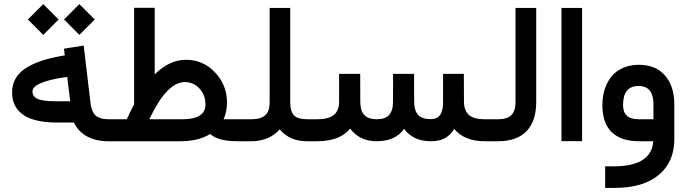

<svg xmlns="http://www.w3.org/2000/svg" viewBox="-20 -690 3353 938"><path d="M293 -594.7 367.7 -669.9 442.9 -594.7 367.7 -519.5ZM116.2 -594.7 191.4 -669.9 266.1 -594.7 191.4 -519.5ZM529.8 0H507.3Q449.2 0 406 -23.2Q362.8 -46.4 341.3 -91.3H260.3Q200.7 -91.3 157 -102.1Q113.3 -112.8 87.9 -133.1Q62.5 -153.3 50.8 -179.2Q39.1 -205.1 39.1 -237.8Q39.1 -309.6 98.6 -352.1Q158.2 -394.5 273.9 -415.5L296.4 -419.4L293.5 -442.9L292.5 -452.1L301.8 -453.6L378.9 -465.8L388.7 -467.3L390.1 -457L423.3 -177.7Q430.7 -137.2 451.2 -122.3Q471.7 -107.4 512.7 -107.4H529.8Q542 -107.4 542 -57.1V-51.8Q542 0 529.8 0ZM322.8 -195.3 308.6 -314 290 -311.5Q220.2 -301.3 179.4 -283.9Q138.7 -266.6 138.7 -244.1Q138.7 -217.8 164.3 -206.5Q189.9 -195.3 252.9 -195.3Z M1157.7 0H1143.6Q1111.8 0 1087.6 -3.2Q1063.5 -6.3 1042.7 -14.2Q1022 -22 1006.8 -35.6Q950.7 0 860.8 0H524.9Q512.7 0 512.7 -51.8V-57.1Q512.7 -107.4 524.9 -107.4H599.6Q606 -123 635.3 -181.2V-642.1V-651.9H645H726.1H735.8V-642.1V-326.7Q807.6 -397.9 888.7 -397.9Q972.2 -397.9 1030.5 -336.4Q1088.9 -274.9 1088.9 -189Q1088.9 -144 1072.3 -107.4H1157.7Q1169.9 -107.4 1169.9 -57.1V-51.8Q1169.9 0 1157.7 0ZM883.3 -289.1Q794.9 -289.1 709.5 -107.4H870.6Q983.9 -107.4 983.9 -179.2Q983.9 -226.1 954.3 -257.6Q924.8 -289.1 883.3 -289.1Z M1489.7 0H1477.1Q1396 0 1346.2 -58.1Q1321.3 -28.8 1285.2 -14.4Q1249 0 1209 0H1152.8Q1140.6 0 1140.6 -51.8V-57.1Q1140.6 -107.4 1152.8 -107.4H1208Q1254.4 -107.4 1275.9 -127.2Q1297.4 -147 1297.4 -189V-641.6V-651.4H1307.1H1388.2H1397.9V-641.6V-189Q1397.9 -145.5 1416.3 -126.5Q1434.6 -107.4 1481.9 -107.4H1489.7Q1502 -107.4 1502 -57.1V-51.8Q1502 0 1489.7 0Z M2359.4 0H2349.6Q2298.3 0 2261 -15.1Q2223.6 -30.3 2199.2 -60.1Q2179.7 -28.8 2152.6 -14.4Q2125.5 0 2085 0Q1998.5 0 1954.1 -60.5Q1911.6 0 1819.8 0Q1736.8 0 1690.4 -62Q1640.6 0 1530.3 0H1484.4Q1472.2 0 1472.2 -51.8V-57.1Q1472.2 -107.4 1484.4 -107.4H1530.8Q1585 -107.4 1610.8 -128.4Q1636.7 -149.4 1636.7 -192.4V-319.3V-329.1H1646.5H1730H1739.7V-319.3L1740.2 -191.4Q1740.7 -147.9 1760.3 -127.7Q1779.8 -107.4 1821.8 -107.4Q1861.3 -107.4 1880.6 -127.9Q1899.9 -148.4 1899.9 -191.9L1900.4 -319.3V-329.1H1910.2H1993.2H2002.9V-319.3L2003.4 -192.9Q2003.9 -148.4 2023.2 -128.2Q2042.5 -107.9 2083.5 -107.9Q2114.7 -107.9 2129.6 -127.7Q2144.5 -147.5 2144.5 -191.9V-319.3V-329.1H2154.3H2236.3H2246.1V-319.3L2246.6 -193.4Q2247.1 -149.4 2271 -128.4Q2294.9 -107.4 2345.7 -107.4H2359.4Q2371.6 -107.4 2371.6 -57.1V-51.8Q2371.6 0 2359.4 0Z M2354 -107.4H2413.6Q2457.5 -107.4 2478 -127.7Q2498.5 -147.9 2498.5 -190.9V-641.6V-651.4H2508.3H2589.8H2599.6V-641.6V-191.4Q2599.6 -98.1 2552.2 -49.1Q2504.9 0 2413.1 0H2354Q2341.8 0 2341.8 -51.8V-57.1Q2341.8 -107.4 2354 -107.4Z M2732.9 -651.4H2814H2823.7V-641.6V-10.3V-0.5H2814H2732.9H2723.1V-10.3V-641.6V-651.4Z M3274.4 -179.7V-9.8Q3274.4 101.1 3198.2 164.6Q3122.1 228 2982.4 228H2946.3H2936.5V218.3V132.3V122.6H2946.3H2979.5Q3071.8 122.6 3119.9 91.1Q3168 59.6 3171.4 0H3102.5Q3014.2 0 2968.5 -44.4Q2922.9 -88.9 2922.9 -175.3Q2922.9 -217.8 2934.3 -253.7Q2945.8 -289.6 2967.5 -316.4Q2989.3 -343.3 3023.9 -358.4Q3058.6 -373.5 3102.1 -373.5Q3183.1 -373.5 3228.8 -321Q3274.4 -268.6 3274.4 -179.7ZM3023.9 -177.2Q3023.9 -141.6 3042.7 -124.5Q3061.5 -107.4 3102.1 -107.4H3172.4V-180.2Q3172.4 -270 3100.1 -270Q3023.9 -270 3023.9 -177.2Z"/></svg>

Font: Shabnam Medium WOL
Style: Medium-WOL
Weight: 500
Foundry: DejaVu fonts team - Redesigned by Saber Rastikerdar - Based on Vazir font
Version: Version 5.0.0